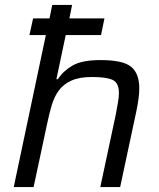

<svg xmlns="http://www.w3.org/2000/svg" viewBox="-20 -763 650 783"><path d="M36 0 167 -620H100L115 -688H182L193 -743H274L263 -688H406L392 -620H248L210 -440H216Q237 -473 275.5 -495.5Q314 -518 390 -518Q482 -518 515 -490.5Q548 -463 548 -403Q548 -366 536 -309L470 0H389L452 -295Q457 -323 461 -345Q465 -367 465 -383Q465 -425 439.5 -437Q414 -449 355 -449Q303 -449 270.5 -434Q238 -419 219.5 -393.5Q201 -368 191 -334Q181 -300 173 -262L117 0Z"/></svg>

Font: Saira
Style: Italic
Weight: 400
Italic angle: -12°
Designer: Hector Gatti with collaboration of the Omnibus-Type team
Foundry: Omnibus-Type
Version: Version 1.100; ttfautohint (v1.8.3)